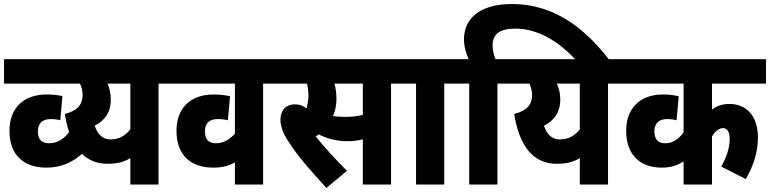

<svg xmlns="http://www.w3.org/2000/svg" viewBox="-20 -916 3822 953"><path d="M212 -447C94 -447 27 -377 27 -267C27 -145 99 -84 210 -84C284 -84 338 -110 387 -152C419 -121 461 -103 513 -103C560 -103 593 -111 627 -131V0H767V-501H842V-622H0V-501H377C385 -484 390 -465 390 -446C390 -395 364 -367 302 -350C307 -317 314 -287 323 -260C298 -228 267 -205 223 -205C194 -205 168 -217 168 -264C168 -304 190 -325 232 -325C251 -325 265 -323 279 -319L290 -439C268 -444 243 -447 212 -447ZM450 -292C499 -317 530 -357 530 -423C530 -453 523 -478 514 -501H627V-274C601 -241 569 -224 528 -224C489 -224 464 -250 450 -292Z M1361 -501V-622H829V-501H1146V-253C1122 -225 1091 -205 1052 -205C1023 -205 997 -217 997 -264C997 -304 1019 -325 1061 -325C1081 -325 1096 -323 1111 -319L1122 -438C1098 -444 1072 -447 1040 -447C923 -447 856 -377 856 -267C856 -145 928 -84 1039 -84C1082 -84 1115 -92 1146 -110V0H1286V-501Z M1921 -501H1996V-622H1348V-501H1504C1508 -483 1511 -463 1511 -443C1511 -419 1507 -398 1501 -378C1485 -391 1467 -398 1445 -398C1393 -398 1372 -362 1372 -322C1372 -291 1384 -254 1412 -213C1463 -134 1517 -75 1600 17L1702 -68C1650 -120 1590 -185 1547 -239C1552 -242 1557 -245 1562 -249C1597 -231 1645 -215 1703 -215C1728 -215 1754 -218 1781 -224V0H1921ZM1690 -336C1669 -336 1651 -337 1633 -340C1643 -363 1650 -391 1650 -425C1650 -455 1646 -480 1640 -501H1781V-346C1751 -338 1726 -336 1690 -336Z M2185 -501H2260V-622H1983V-501H2045V0H2185Z M2309 -501V0H2449V-501H2524V-622H2440C2431 -642 2425 -665 2425 -692C2425 -744 2458 -774 2537 -774C2649 -774 2753 -712 2841 -615H3007C2895 -761 2744 -896 2520 -896C2366 -896 2283 -827 2283 -721C2283 -683 2294 -651 2306 -622H2247V-501Z M3072 -622H2511V-501H2608C2615 -484 2621 -465 2621 -446C2621 -395 2595 -367 2532 -350C2557 -198 2621 -103 2744 -103C2790 -103 2824 -111 2858 -131V0H2998V-501H3072ZM2680 -292C2729 -317 2761 -357 2761 -423C2761 -453 2754 -478 2744 -501H2858V-274C2832 -241 2800 -224 2758 -224C2719 -224 2694 -250 2680 -292Z M3782 -501V-622H3060V-501H3373V-259C3350 -227 3321 -205 3282 -205C3254 -205 3228 -216 3228 -265C3228 -303 3251 -325 3290 -325C3309 -325 3325 -323 3338 -319L3349 -438C3326 -444 3300 -447 3270 -447C3154 -447 3088 -376 3088 -266C3088 -144 3161 -84 3264 -84C3309 -84 3341 -94 3373 -115V0H3514V-239C3529 -263 3548 -280 3568 -280C3588 -280 3602 -264 3602 -226C3602 -179 3584 -132 3560 -89L3682 -27C3725 -102 3742 -169 3742 -234C3742 -340 3685 -400 3601 -400C3566 -400 3539 -391 3514 -372V-501Z"/></svg>

Font: Noto Sans Devanagari UI Condensed ExtraBold
Style: Regular
Weight: 800
Width: 3
Designer: Jelle Bosma - Monotype Design Team
Foundry: Monotype Imaging Inc.
Version: Version 2.004